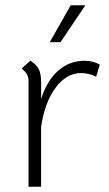

<svg xmlns="http://www.w3.org/2000/svg" viewBox="-20 -713 418 733"><path d="M361 -466 347 -420Q321 -434 289 -434Q234 -434 192.5 -378.5Q151 -323 137 -229V0H89V-403Q89 -418 83.5 -428Q78 -438 63 -452L96 -481Q119 -467 128 -449Q137 -431 137 -399V-335Q159 -405 202 -443Q245 -481 303 -481Q337 -481 361 -466ZM250 -693H306L211 -552H170Z"/></svg>

Font: KoHo Light
Style: Regular
Weight: 300
Version: Version 1.000; ttfautohint (v1.6)